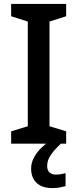

<svg xmlns="http://www.w3.org/2000/svg" viewBox="-20 -734 396 981"><path d="M318 0H37V-63L122 -89V-624L37 -651V-714H318V-651L233 -624V-89L318 -63ZM221 114Q221 136 233 147Q245 158 264 158Q281 158 293.5 155.5Q306 153 315 151V217Q300 221 284.5 224Q269 227 248 227Q194 227 166.5 200Q139 173 139 127Q139 98 153.5 71Q168 44 191 21.5Q214 -1 237 -16L291 0Q257 32 239 58.5Q221 85 221 114Z"/></svg>

Font: Noto Sans Sora Sompeng Medium
Style: Regular
Weight: 500
Designer: Monotype Design Team. David Williams.
Foundry: Monotype Imaging Inc.
Version: Version 2.101; ttfautohint (v1.8.4.7-5d5b)